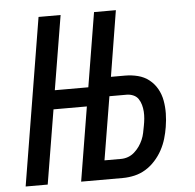

<svg xmlns="http://www.w3.org/2000/svg" viewBox="-52 -788 855 841"><g transform="rotate(-5 375.0 -367.5)"><path d="M271 0 392 -735H488L441 -446H503Q532 -446 559.5 -439Q587 -432 608.5 -415Q630 -398 643.5 -374Q657 -350 662 -322Q667 -294 666.5 -265Q666 -236 661 -206Q657 -181 649.5 -155.5Q642 -130 629 -106Q616 -82 597 -61Q578 -40 555 -26Q532 -12 506 -6Q480 0 454 0ZM454 -84Q470 -84 485 -89.5Q500 -95 512.5 -106Q525 -117 534.5 -130.5Q544 -144 550.5 -159Q557 -174 560 -189Q563 -204 566 -220Q569 -235 570.5 -251Q572 -267 571 -282Q570 -297 566 -311.5Q562 -326 554 -338Q546 -350 532 -356Q518 -362 503 -362H427L381 -84ZM27 0 148 -735H245L191 -409H386L373 -326H178L124 0Z"/></g></svg>

Font: Iosevka Custom Medium
Style: Italic
Weight: 500
Italic angle: -9°
Designer: Belleve Invis
Foundry: Belleve Invis
Version: Version 27.0.1